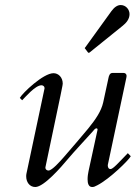

<svg xmlns="http://www.w3.org/2000/svg" viewBox="-20 -729 554 762"><path d="M407.7 -73.7C461.9 -330.1 477.1 -400.4 481.4 -420.4C482.4 -424.8 482.4 -426.8 482.4 -427.7C482.4 -435.1 477.1 -439.5 470.7 -439.5H426.3C415.5 -439.5 412.1 -427.7 410.6 -419.9L389.6 -322.8C381.8 -287.6 359.4 -254.9 329.6 -218.3C302.7 -185.5 262.7 -139.6 232.9 -105C218.3 -88.4 186.5 -52.2 172.4 -52.2C165.5 -52.2 160.2 -57.1 160.2 -63V-64.9C228.5 -388.2 229 -392.6 229 -397C229 -421.9 211.9 -438.5 192.4 -438.5C151.4 -438.5 68.8 -359.4 58.6 -340.3L67.9 -331.1C78.1 -340.8 119.6 -390.6 144.5 -390.6C151.4 -390.6 156.7 -385.7 156.7 -379.9V-377.9L85 -40C84 -36.1 84 -32.7 84 -28.8C84 -7.3 96.7 13.2 120.1 13.2C154.3 13.2 223.1 -66.4 248 -96.2C276.4 -129.9 317.9 -173.8 347.7 -207C352.5 -212.9 357.4 -219.7 362.8 -219.7C365.2 -219.7 367.2 -218.3 367.2 -214.4L331.5 -50.3C329.6 -41.5 327.6 -29.3 327.6 -17.6C327.6 -1.5 331.5 13.2 345.7 13.2C352.5 13.2 356 11.7 366.2 6.3C415.5 -19 490.7 -93.3 499 -108.9L487.3 -121.1C450.7 -83.5 428.7 -58.1 418.9 -58.1C411.1 -58.1 407.7 -64 407.7 -73.7ZM329.1 -521C330.1 -520 330.1 -519.5 332.5 -519.5C334 -519.5 334.5 -520 335.9 -521L467.3 -627C480.5 -637.7 494.1 -652.8 494.1 -672.9C494.1 -691.9 479 -709 459 -709C447.3 -709 434.6 -701.7 422.4 -685.1L318.4 -541C317.4 -540 316.4 -539.1 316.4 -538.1C316.4 -537.1 317.4 -536.1 318.4 -535.2Z"/></svg>

Font: Cardo
Style: Italic
Weight: 400
Designer: David J. Perry
Foundry: David J. Perry
Version: Version 0.99